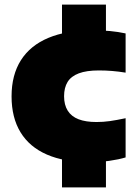

<svg xmlns="http://www.w3.org/2000/svg" viewBox="-20 -690 596 830"><path d="M368 11Q258 11 182.8 -21.8Q107.5 -54.5 68.8 -118Q30 -181.5 30 -273.5Q30 -366 70.5 -429.8Q111 -493.5 189 -526.2Q267 -559 380 -559Q420.5 -559 455.8 -555.8Q491 -552.5 523 -545.5V-376Q492 -381 464.5 -383.2Q437 -385.5 407.5 -385.5Q354 -385.5 320.8 -373Q287.5 -360.5 272.2 -335.8Q257 -311 257 -274Q257 -236.5 272.8 -211.5Q288.5 -186.5 319.5 -174.5Q350.5 -162.5 397 -162.5Q426.5 -162.5 454.8 -166.5Q483 -170.5 523 -179V-9.5Q493.5 -0.5 453.2 5.2Q413 11 368 11ZM248 120V-30H438V120ZM248 -520V-670H438V-520Z"/></svg>

Font: Encode Sans SC SemiExpanded Black
Style: Regular
Weight: 900
Width: 6
Designer: Multiple Designers
Foundry: Impallari Type
Version: Version 3.002